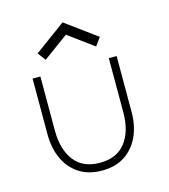

<svg xmlns="http://www.w3.org/2000/svg" viewBox="-95 -670 670 759"><g transform="rotate(-15 240.5 -291.0)"><path d="M90.5 -189.5Q90.5 -111.5 125.8 -65.8Q161 -20 230.5 -20Q300 -20 335.2 -65.8Q370.5 -111.5 370.5 -189.5V-410.5H402.5V-181Q402.5 -126 382.5 -82.2Q362.5 -38.5 324.2 -13.2Q286 12 230.5 12Q175.5 12 137 -13.2Q98.5 -38.5 78.5 -82.2Q58.5 -126 58.5 -181V-410.5H90.5ZM334 -468 230.5 -544 128 -469 103.5 -501.5 230.5 -594.5 358 -501Z"/></g></svg>

Font: League Spartan Thin
Style: Regular
Weight: 100
Foundry: The League of Moveable Type
Version: Version 2.002